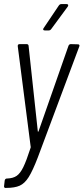

<svg xmlns="http://www.w3.org/2000/svg" viewBox="-25 -720 409 940"><path d="M-5 190 -2 164Q0 154 9 154H10Q39 153 56.5 141Q74 129 89 98.5Q104 68 125 3Q126 1 125.5 -0.5Q125 -2 125 -3L62 -493V-496Q62 -504 72 -504H106Q110 -504 112.5 -501.5Q115 -499 115 -495L160 -78Q160 -75 161.5 -75Q163 -75 164 -78L310 -495Q313 -504 322 -504L357 -503Q362 -503 363.5 -499.5Q365 -496 363 -492L160 51Q135 116 115.5 147Q96 178 71.5 189Q47 200 5 200H0Q-2 200 -4 197Q-6 194 -5 190ZM189 -583 263 -693Q268 -700 275 -700H301Q307 -700 308.5 -696.5Q310 -693 307 -688L226 -578Q221 -571 214 -571H194Q188 -571 186.5 -574.5Q185 -578 189 -583Z"/></svg>

Font: Barlow Condensed Light
Style: Italic
Weight: 300
Width: 3
Italic angle: -7°
Designer: Jeremy Tribby
Foundry: Tribby Type
Version: Version 1.408